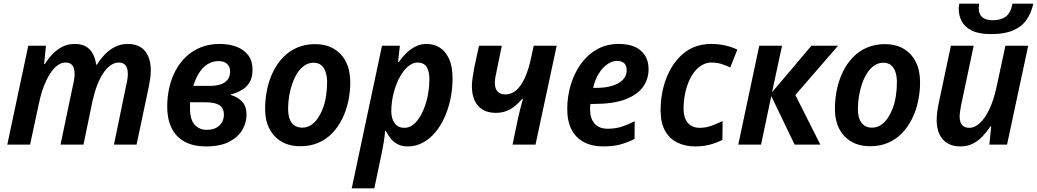

<svg xmlns="http://www.w3.org/2000/svg" viewBox="-20 -793 5687 1053"><path d="M20 0 135 -542H232L222 -442H226Q245 -472 269 -497Q293 -522 323 -537Q353 -552 390 -552Q443 -552 471.5 -522Q500 -492 508 -438H511Q531 -470 556.5 -496Q582 -522 613 -537Q644 -552 681 -552Q743 -552 775 -513.5Q807 -475 807 -407Q807 -386 804 -364Q801 -342 796 -317L729 0H605L672 -325Q677 -345 679 -360.5Q681 -376 681 -389Q681 -419 668.5 -434.5Q656 -450 631 -450Q609 -450 587 -435Q565 -420 546 -391.5Q527 -363 512 -323Q497 -283 486 -233L438 0H312L380 -325Q385 -345 387 -360Q389 -375 389 -387Q389 -419 377 -434.5Q365 -450 340 -450Q317 -450 296 -435Q275 -420 256 -391Q237 -362 221 -321Q205 -280 194 -228L145 0Z M1109 10Q1040 10 992.5 -16Q945 -42 921 -91Q897 -140 897 -208Q897 -263 909 -314.5Q921 -366 944.5 -409Q968 -452 1002.5 -484Q1037 -516 1082.5 -534Q1128 -552 1184 -552Q1239 -552 1280 -535.5Q1321 -519 1343 -488Q1365 -457 1365 -410Q1365 -370 1349.5 -343Q1334 -316 1307 -300Q1280 -284 1246 -275V-272Q1282 -262 1307 -236.5Q1332 -211 1332 -163Q1332 -120 1309 -80.5Q1286 -41 1237 -15.5Q1188 10 1109 10ZM1114 -81Q1145 -81 1165.5 -92Q1186 -103 1197 -122Q1208 -141 1208 -164Q1208 -199 1184 -215.5Q1160 -232 1107 -232H1023Q1022 -226 1022 -218Q1022 -210 1022 -202Q1022 -137 1047.5 -109Q1073 -81 1114 -81ZM1132 -322Q1165 -322 1189.5 -330Q1214 -338 1228 -355.5Q1242 -373 1242 -402Q1242 -427 1225.5 -442.5Q1209 -458 1178 -458Q1147 -458 1120 -442Q1093 -426 1073 -395Q1053 -364 1040 -322Z M1627 9Q1539 9 1486.5 -46Q1434 -101 1434 -196Q1434 -251 1445 -303Q1456 -355 1478 -400Q1500 -445 1533 -479Q1566 -513 1610 -532Q1654 -551 1708 -551Q1768 -551 1811 -525.5Q1854 -500 1877.5 -453.5Q1901 -407 1901 -341Q1901 -289 1890 -237.5Q1879 -186 1857 -141.5Q1835 -97 1802.5 -63Q1770 -29 1726 -10Q1682 9 1627 9ZM1638 -93Q1662 -93 1683 -105.5Q1704 -118 1720.5 -141Q1737 -164 1749.5 -195.5Q1762 -227 1768 -264.5Q1774 -302 1774 -344Q1774 -372 1766.5 -396Q1759 -420 1743 -434.5Q1727 -449 1699 -449Q1673 -449 1650.5 -434Q1628 -419 1611.5 -393.5Q1595 -368 1583.5 -335.5Q1572 -303 1566 -267Q1560 -231 1560 -196Q1560 -146 1580 -119.5Q1600 -93 1638 -93Z M1909 240 2075 -542H2173L2163 -453H2167Q2185 -479 2208 -501.5Q2231 -524 2259 -538Q2287 -552 2320 -552Q2359 -552 2391 -532.5Q2423 -513 2442.5 -471Q2462 -429 2462 -363Q2462 -307 2451 -253Q2440 -199 2419 -151.5Q2398 -104 2367.5 -67.5Q2337 -31 2299 -10.5Q2261 10 2216 10Q2185 10 2162 -1.5Q2139 -13 2123.5 -32.5Q2108 -52 2096 -75H2092Q2090 -44 2084.5 -12.5Q2079 19 2073 49L2033 240ZM2198 -92Q2222 -92 2243 -107Q2264 -122 2280.5 -148.5Q2297 -175 2309.5 -209Q2322 -243 2328.5 -281.5Q2335 -320 2335 -358Q2335 -404 2319 -427Q2303 -450 2271 -450Q2250 -450 2231 -438Q2212 -426 2195.5 -405.5Q2179 -385 2166 -358Q2153 -331 2144 -301.5Q2135 -272 2130.5 -241.5Q2126 -211 2126 -184Q2126 -143 2144 -117.5Q2162 -92 2198 -92Z M2822 -149Q2828 -177 2835 -203Q2842 -229 2848 -251H2844Q2825 -228 2803 -210.5Q2781 -193 2755.5 -183.5Q2730 -174 2698 -174Q2657 -174 2627.5 -191.5Q2598 -209 2583 -242Q2568 -275 2568 -321Q2568 -341 2572 -367.5Q2576 -394 2581 -422L2607 -542H2732L2704 -405Q2699 -384 2696.5 -368Q2694 -352 2694 -339Q2694 -306 2709.5 -290.5Q2725 -275 2751 -275Q2783 -275 2809 -296Q2835 -317 2857 -363Q2879 -409 2894 -482L2907 -542H3033L2917 0H2791Z M3287 10Q3227 10 3182.5 -13.5Q3138 -37 3114.5 -82.5Q3091 -128 3091 -195Q3091 -262 3109.5 -325.5Q3128 -389 3164 -440Q3200 -491 3252.5 -521.5Q3305 -552 3373 -552Q3454 -552 3495.5 -514.5Q3537 -477 3537 -414Q3537 -358 3505.5 -315Q3474 -272 3408 -247.5Q3342 -223 3239 -223H3218Q3217 -215 3216.5 -208.5Q3216 -202 3216 -195Q3216 -144 3240.5 -115.5Q3265 -87 3313 -87Q3352 -87 3385.5 -97Q3419 -107 3461 -128L3460 -31Q3421 -11 3381.5 -0.5Q3342 10 3287 10ZM3248 -311Q3302 -311 3339.5 -323Q3377 -335 3397 -356.5Q3417 -378 3417 -409Q3417 -433 3403.5 -446Q3390 -459 3364 -459Q3337 -459 3310.5 -440.5Q3284 -422 3263.5 -389Q3243 -356 3233 -311Z M3792 10Q3738 10 3695 -11Q3652 -32 3627.5 -75.5Q3603 -119 3603 -188Q3603 -246 3615 -300Q3627 -354 3650 -399.5Q3673 -445 3706.5 -480Q3740 -515 3783.5 -533.5Q3827 -552 3879 -552Q3921 -552 3956.5 -544Q3992 -536 4024 -521L3985 -423Q3962 -434 3937 -442Q3912 -450 3882 -450Q3854 -450 3830 -436Q3806 -422 3787.5 -398Q3769 -374 3756 -342Q3743 -310 3736 -273Q3729 -236 3729 -196Q3729 -163 3739.5 -139.5Q3750 -116 3770 -104Q3790 -92 3817 -92Q3851 -92 3881 -103Q3911 -114 3943 -129L3942 -26Q3911 -10 3874.5 0Q3838 10 3792 10Z M4029 0 4144 -542H4269L4214 -287L4430 -542H4576L4342 -272L4479 0H4338L4210 -266L4154 0Z M4752 9Q4664 9 4611.5 -46Q4559 -101 4559 -196Q4559 -251 4570 -303Q4581 -355 4603 -400Q4625 -445 4658 -479Q4691 -513 4735 -532Q4779 -551 4833 -551Q4893 -551 4936 -525.5Q4979 -500 5002.5 -453.5Q5026 -407 5026 -341Q5026 -289 5015 -237.5Q5004 -186 4982 -141.5Q4960 -97 4927.5 -63Q4895 -29 4851 -10Q4807 9 4752 9ZM4763 -93Q4787 -93 4808 -105.5Q4829 -118 4845.5 -141Q4862 -164 4874.5 -195.5Q4887 -227 4893 -264.5Q4899 -302 4899 -344Q4899 -372 4891.5 -396Q4884 -420 4868 -434.5Q4852 -449 4824 -449Q4798 -449 4775.5 -434Q4753 -419 4736.5 -393.5Q4720 -368 4708.5 -335.5Q4697 -303 4691 -267Q4685 -231 4685 -196Q4685 -146 4705 -119.5Q4725 -93 4763 -93Z M5416 -606Q5348 -606 5309.5 -625.5Q5271 -645 5254.5 -676.5Q5238 -708 5238 -744Q5238 -752 5239 -760Q5240 -768 5241 -773H5350Q5349 -765 5348.5 -759.5Q5348 -754 5348 -747Q5348 -715 5367.5 -698.5Q5387 -682 5426 -682Q5468 -682 5495.5 -701.5Q5523 -721 5533 -773H5647Q5636 -722 5610 -684.5Q5584 -647 5537 -626.5Q5490 -606 5416 -606ZM5247 10Q5205 10 5176 -7.5Q5147 -25 5132 -57.5Q5117 -90 5117 -135Q5117 -156 5120.5 -182Q5124 -208 5130 -235L5195 -542H5320L5251 -216Q5248 -198 5245.5 -182Q5243 -166 5243 -154Q5243 -124 5256 -108Q5269 -92 5296 -92Q5326 -92 5354.5 -118.5Q5383 -145 5406.5 -195Q5430 -245 5445 -314L5494 -542H5619L5503 0H5406L5416 -100H5412Q5393 -71 5369 -45.5Q5345 -20 5315 -5Q5285 10 5247 10Z"/></svg>

Font: Noto Sans Display SemiBold
Style: Italic
Weight: 600
Italic angle: -12°
Designer: Monotype Design Team
Foundry: Monotype Imaging Inc.
Version: Version 2.003